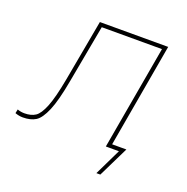

<svg xmlns="http://www.w3.org/2000/svg" viewBox="-136 -630 846 869"><g transform="rotate(20 287.0 -196.0)"><path d="M-18 -2 -14 -21Q-6 -18 2.5 -16.5Q11 -15 20 -15Q52 -15 72.5 -28.5Q93 -42 111 -87Q129 -132 146 -224L200 -520H529L438 0H418L506 -501H216L165 -224Q147 -124 126 -74.5Q105 -25 81 -10Q57 5 19 5Q9 5 -0.5 3Q-10 1 -18 -2ZM481 0H433L440 -19H510L438 128H419Z"/></g></svg>

Font: Fixel Italic Variable 20240409 Display Thin
Style: Italic
Weight: 100
Italic angle: -10°
Designer: AlfaBravo + MacPaw
Foundry: Kyrylo Tkachov, Marchela Mozhyna, Serhii Makarenko, Maria Weinstein, Zakhar Kryvoshyya
Version: Version 1.211;Glyphs 3.2 (3225)